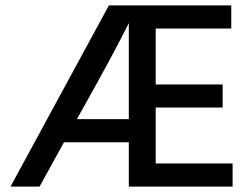

<svg xmlns="http://www.w3.org/2000/svg" viewBox="-20 -694 937 714"><path d="M127 0H19L385 -674H840V-588H559V-380H808V-294H559V-86H845V0H459V-165H218ZM285 -285 266 -251H459V-608Q403 -495 285 -285Z"/></svg>

Font: Hind Vadodara Medium
Style: Regular
Weight: 500
Designer: Hitesh Malaviya
Foundry: Indian Type Foundry
Version: Version 1.001;PS 1.0;hotconv 1.0.86;makeotf.lib2.5.63406; tt